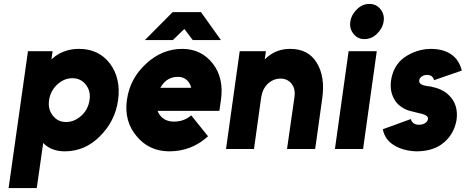

<svg xmlns="http://www.w3.org/2000/svg" viewBox="-20 -762 2382 982"><path d="M249 -500 243 -458Q248 -463 253 -466.5Q258 -470 262 -474Q314 -512 384 -512Q486 -512 543 -436Q599 -360 584 -250Q569 -142 490 -64Q414 12 311 12Q249 12 209 -23Q207 -25 205 -27Q203 -29 201 -31L168 200H24L123 -500ZM318 -138Q361 -138 397 -171Q431 -203 438 -250Q445 -296 419 -329Q393 -362 350 -362Q307 -362 272 -329Q238 -297 231 -250Q224 -204 250 -171Q275 -138 318 -138Z M721 -557H864L923 -614L966 -557H1110L1008 -700H863ZM1102 -195 1110 -250Q1126 -362 1069 -436Q1010 -512 912 -512Q809 -512 727 -436Q644 -360 629 -250Q614 -142 679 -65Q743 12 846 12Q960 12 1044 -65L958 -172Q922 -140 868 -140Q835 -140 811 -159Q803 -166 796.5 -175Q790 -184 786 -195ZM889 -369Q919 -369 936 -352Q952 -338 958 -313H800Q813 -336 832 -351Q857 -369 889 -369Z M1592 0 1628 -258Q1636 -314 1629 -359.5Q1622 -405 1600 -441Q1557 -512 1464 -512Q1399 -512 1352 -474Q1347 -470 1343 -466.5Q1339 -463 1334 -458L1340 -500H1206L1136 0H1279L1316 -265Q1323 -308 1350 -334Q1379 -360 1415 -360Q1450 -360 1471 -334Q1492 -308 1486 -265L1448 0Z M1693 0H1837L1907 -500H1763ZM1942 -652Q1948 -687 1926 -715Q1905 -742 1869 -742Q1834 -742 1806 -715Q1777 -687 1772 -652Q1766 -616 1788 -589Q1809 -562 1844 -562Q1880 -562 1908 -589Q1937 -617 1942 -652Z M2342 -401Q2328 -456 2289 -483Q2249 -512 2181 -512Q2109 -510 2049 -469Q1991 -427 1980 -350Q1972 -291 2001 -247Q2015 -226 2038 -211.5Q2061 -197 2092 -191Q2097 -189 2103.5 -188Q2110 -187 2116 -185Q2170 -175 2169 -156Q2168 -141 2155 -133Q2143 -124 2122 -124Q2090 -124 2081 -153L1938 -101Q1948 -47 1997 -18Q2044 10 2109 12Q2186 12 2236 -22Q2301 -68 2315 -148Q2326 -226 2276 -275Q2245 -306 2192 -317Q2188 -319 2181 -319.5Q2174 -320 2163 -322Q2123 -328 2124 -349Q2125 -362 2136 -370Q2148 -379 2165 -379Q2178 -379 2188 -372Q2197 -365 2200 -352Z"/></svg>

Font: Unageo
Style: ExtraBold-Italic
Weight: 800
Designer: Richard Sepsi
Foundry: Richard Sepsi
Version: Version 2.000